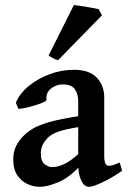

<svg xmlns="http://www.w3.org/2000/svg" viewBox="-20 -716 501 750"><path d="M457 -48.8Q418.5 -22 380.9 -4.2Q343.3 13.7 327.6 13.7Q309.1 13.7 297.4 -10.5Q285.6 -34.7 285.6 -75.7V-318.8Q285.6 -348.1 272.5 -367.4Q259.3 -386.7 222.7 -386.2Q199.2 -385.7 179 -369.9Q158.7 -354 161.6 -326.2Q162.1 -321.8 147.5 -315.4Q132.8 -309.1 112.3 -303.2Q91.8 -297.4 74.2 -293.7Q56.6 -290 51.3 -291.5L42 -314.9Q56.6 -350.6 91.8 -379.6Q127 -408.7 173.6 -426Q220.2 -443.4 268.6 -443.4Q329.1 -443.4 358.2 -412.6Q387.2 -381.8 387.2 -334.5V-104.5Q387.2 -68.4 405.3 -68.4Q412.1 -68.4 420.7 -70.8Q429.2 -73.2 447.8 -81.1ZM290 -220.2Q228 -210 203.6 -200.2Q179.2 -190.4 166.5 -177.7Q154.3 -165 147 -150.9Q139.6 -136.7 139.6 -116.7Q139.6 -84.5 155.5 -73.7Q171.4 -63 183.6 -63Q203.6 -63 229 -74.2Q254.4 -85.4 290 -117.7L293.9 -69.3Q251 -22.5 208.3 -4.4Q165.5 13.7 134.8 13.7Q109.9 13.7 86.2 2.4Q62.5 -8.8 47.1 -32.2Q31.7 -55.7 31.7 -91.8Q31.7 -123.5 43.2 -146Q54.7 -168.5 71.8 -185.1Q86.4 -200.2 108.6 -213.6Q130.9 -227.1 173.1 -239.3Q215.3 -251.5 290 -262.7ZM207 -481Q198.7 -482.4 186.8 -488.8Q174.8 -495.1 169.9 -499.5L268.6 -696.3Q275.9 -695.8 296.4 -692.6Q316.9 -689.5 337.6 -685.8Q358.4 -682.1 365.2 -680.2L378.4 -656.2Z"/></svg>

Font: Namdhinggo SemiBold
Style: Regular
Weight: 600
Designer: Victor Gaultney
Foundry: SIL International
Version: Version 3.001